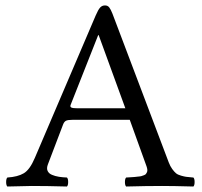

<svg xmlns="http://www.w3.org/2000/svg" viewBox="-20 -678 735 700"><path d="M263.2 -283.2H437L339.8 -549.8H337.9L237.8 -296.4Q234.4 -288.6 240.2 -285.9Q246.1 -283.2 263.2 -283.2ZM154.8 -79.1Q151.9 -71.8 151.6 -65.4Q151.4 -59.1 153.8 -54.4Q156.2 -49.8 159.9 -46.4Q163.6 -43 169.7 -40.5Q175.8 -38.1 181.4 -36.4Q187 -34.7 195.3 -33.4Q203.6 -32.2 209.7 -31.7Q215.8 -31.2 224.1 -30.8Q228.5 -26.4 228.5 -14.4Q228.5 -2.4 224.1 2Q149.9 0 96.2 0Q81.1 0 6.8 2Q2.4 -2.4 2.4 -14.4Q2.4 -26.4 6.8 -30.8Q44.9 -33.2 66.9 -46.4Q88.9 -59.6 106.9 -102.1L329.1 -622.1Q337.9 -642.6 345 -650.4Q352.1 -658.2 362.8 -658.2Q372.6 -658.2 378.2 -651.1Q383.8 -644 390.1 -627.9L595.2 -85.9Q600.6 -71.8 607.9 -61.8Q615.2 -51.8 621.6 -46.4Q627.9 -41 640.1 -37.6Q652.3 -34.2 658.4 -33.4Q664.6 -32.7 680.2 -31.2Q683.1 -30.8 685.1 -30.8Q689.5 -26.4 689.5 -14.4Q689.5 -2.4 685.1 2Q610.8 0 570.8 0Q514.2 0 439.9 2Q435.5 -2.4 435.5 -14.4Q435.5 -26.4 439.9 -30.8Q445.8 -31.2 455.3 -31.7Q464.8 -32.2 470.2 -32.7L483.4 -34.2Q491.2 -34.7 495.4 -35.9Q499.5 -37.1 504.6 -39.1Q509.8 -41 512 -43.7Q514.2 -46.4 515.9 -50.3Q517.6 -54.2 517.1 -59.6Q516.6 -64.9 514.2 -71.8L453.1 -241.2H245.1Q227.5 -241.2 220.7 -237.8Q213.9 -234.4 210 -224.1Z"/></svg>

Font: Linux Libertine G
Style: Regular
Weight: 400
Designer: Philipp H. Poll
Foundry: Philipp H. Poll
Version: Version 4.7.5